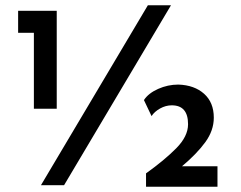

<svg xmlns="http://www.w3.org/2000/svg" viewBox="-20 -705 916 731"><path d="M196 -664V-291H109V-580H49V-664ZM808 -72V6H536V-45Q606 -95 651 -140.5Q696 -186 696 -232Q696 -304 634 -304Q611 -304 589.5 -292Q568 -280 557 -263L528 -324Q545 -350 582 -366.5Q619 -383 659 -383Q720 -381 757 -348Q794 -315 794 -257Q794 -208 761.5 -163.5Q729 -119 673 -72ZM224 0H136L543 -685H631Z"/></svg>

Font: Josefin Sans
Style: Regular
Weight: 400
Designer: Santiago Orozco
Foundry: Typemade
Version: Version 2.000